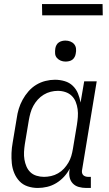

<svg xmlns="http://www.w3.org/2000/svg" viewBox="-20 -923 540 951"><path d="M167 8Q141 8 117 0Q93 -8 76.5 -25.5Q60 -43 50.5 -66Q41 -89 38.5 -114Q36 -139 37 -165Q38 -191 43 -218L63 -338Q66 -361 73 -384Q80 -407 92 -429Q104 -451 121 -470.5Q138 -490 159.5 -503Q181 -516 205 -522Q229 -528 252 -528Q277 -528 300.5 -521Q324 -514 340.5 -498Q357 -482 366 -460.5Q375 -439 379 -415L397 -520H459L387 -84Q385 -76 386 -69Q387 -62 391 -57Q395 -52 402 -49.5Q409 -47 416 -47H430V8H407Q388 8 370 3Q352 -2 340 -15Q328 -28 324.5 -46.5Q321 -65 325 -84V-87Q314 -66 297 -47.5Q280 -29 258.5 -16Q237 -3 213.5 2.5Q190 8 167 8ZM198 -47Q215 -47 233 -51Q251 -55 267.5 -64.5Q284 -74 296.5 -87.5Q309 -101 318.5 -117Q328 -133 333 -150Q338 -167 341 -185L361 -305Q364 -324 365.5 -343.5Q367 -363 364.5 -382Q362 -401 355 -418.5Q348 -436 335 -448.5Q322 -461 304 -467Q286 -473 266 -473Q249 -473 231 -468.5Q213 -464 196.5 -454Q180 -444 167 -429.5Q154 -415 145 -398.5Q136 -382 131 -364Q126 -346 123 -329L103 -209Q100 -189 99 -170Q98 -151 101 -133Q104 -115 111 -98.5Q118 -82 130.5 -70Q143 -58 161 -52.5Q179 -47 198 -47ZM305 -618Q292 -618 281 -622.5Q270 -627 262 -636Q254 -645 253 -657.5Q252 -670 254 -683Q255 -691 259.5 -699.5Q264 -708 271.5 -713Q279 -718 287.5 -720Q296 -722 304 -722Q317 -722 328.5 -717.5Q340 -713 347.5 -704Q355 -695 356.5 -682.5Q358 -670 355 -657Q354 -649 349.5 -640.5Q345 -632 338 -627Q331 -622 322 -620Q313 -618 305 -618ZM189 -847 188 -903H488L489 -847Z"/></svg>

Font: Iosevka Curly Slab Light
Style: Italic
Weight: 300
Italic angle: -9°
Monospace: yes
Designer: Belleve Invis
Foundry: Belleve Invis
Version: Version 22.1.2; ttfautohint (v1.8.4)